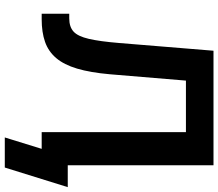

<svg xmlns="http://www.w3.org/2000/svg" viewBox="-76 -692 924 813"><g transform="rotate(90 386.5 -286.0)"><path d="M38.6 0V-116.7H58.1Q94.2 -116.7 114.3 -135Q134.3 -153.3 145 -199.5Q155.8 -245.6 162.6 -328.1L195.3 -727.5H680.2V0H540V-610.8H321.8L294.9 -288.1Q287.6 -205.6 271 -149.9Q254.4 -94.2 226.3 -61.3Q198.2 -28.3 157.7 -14.2Q117.2 0 62 0ZM562.5 156.2 610.8 0H572.3V-110.4H772.9L689.9 156.2Z"/></g></svg>

Font: Inter
Style: 650
Weight: 650
Designer: Rasmus Andersson
Foundry: rsms
Version: Version 4.001;git-66647c0bb